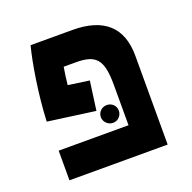

<svg xmlns="http://www.w3.org/2000/svg" viewBox="-108 -694 802 802"><g transform="rotate(-20 293.0 -293.0)"><path d="M291 -362.8 197.3 -376C200.2 -403.3 203.6 -429.2 208 -454.1H260.7C350.1 -454.1 378.9 -426.3 378.9 -311.5V-131.8H68.4V0H504.9V-395C504.9 -521 434.6 -585.9 294.4 -585.9H108.9C91.3 -520.5 67.9 -382.8 63 -262.7L273.4 -233.9ZM322.3 -163.1C344.2 -163.1 361.8 -181.2 361.8 -203.1C361.8 -225.1 344.2 -242.2 322.3 -242.2C300.3 -242.7 281.7 -225.1 281.7 -203.1C281.7 -181.2 300.3 -163.1 322.3 -163.1Z"/></g></svg>

Font: Cascadia Code
Style: Bold
Weight: 700
Monospace: yes
Designer: Aaron Bell
Foundry: Saja Typeworks
Version: Version 2404.023